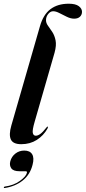

<svg xmlns="http://www.w3.org/2000/svg" viewBox="-37 -748 450 1008"><path d="M324 -728.5Q359.5 -728.5 376.5 -715.8Q393.5 -703 393.5 -686Q393.5 -670.5 382.8 -660.2Q372 -650 352.5 -650Q334 -650 314 -659.8Q294 -669.5 275.2 -679.2Q256.5 -689 242 -689Q227.5 -689 216 -674.5Q204.5 -660 204.5 -642Q204.5 -627 215 -612.8Q225.5 -598.5 237.5 -580.2Q249.5 -562 254.8 -536Q260 -510 249.5 -471.5L145 -109Q132 -64.5 135.2 -50Q138.5 -35.5 151 -35.5Q161.5 -35.5 174.2 -44.5Q187 -53.5 205.5 -77Q210.5 -84 213 -83.5Q217 -82.5 212 -72.5Q191.5 -36 156.2 -13.5Q121 9 74.5 9Q31.5 9 20 -15.8Q8.5 -40.5 22.5 -89L172.5 -609.5Q190 -671.5 228 -700Q266 -728.5 324 -728.5ZM65.5 151Q33 151 22.2 135.5Q11.5 120 17 99Q23.5 74 43.8 58.2Q64 42.5 90.5 42.5Q120 42.5 131.8 61.8Q143.5 81 134 117Q121 169 82 199.8Q43 230.5 -11.5 239Q-17 240 -17 236.5Q-16.5 232.5 -12 231.5Q34.5 225.5 67 202Q99.5 178.5 104 160Q106.5 151 98 151Z"/></svg>

Font: Fraunces 144pt SemiBold
Style: Italic
Weight: 600
Italic angle: -16°
Version: Version 1.000;[0bf87f6ff]